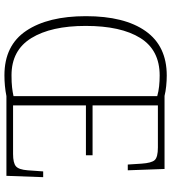

<svg xmlns="http://www.w3.org/2000/svg" viewBox="27 -791 773 867"><g transform="rotate(90 413.5 -357.5)"><path d="M320 9Q185 9 119 -89.5Q53 -188 53 -359Q53 -533 120.5 -628.5Q188 -724 321 -724Q344 -724 368.5 -721.5Q393 -719 413 -714H743L749 -548H723L719 -610Q716 -655 703 -669.5Q690 -684 646 -684H456V-389H681V-359H456V-30H675Q716 -30 731 -43Q746 -56 749 -96L754 -166H780L774 0H414Q369 9 320 9ZM320 -23Q353 -23 374.5 -25.5Q396 -28 414 -32V-681Q393 -687 369.5 -689.5Q346 -692 321 -692Q206 -692 151.5 -604.5Q97 -517 97 -358Q97 -202 152 -112.5Q207 -23 320 -23Z"/></g></svg>

Font: Noto Serif Georgian SemiCondensed ExtraLight
Style: Regular
Weight: 200
Width: 4
Designer: Monotype Design Team, Akaki Razmadze
Foundry: Google LLC
Version: Version 2.003; ttfautohint (v1.8.4.7-5d5b)